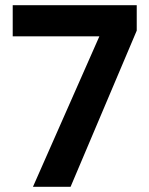

<svg xmlns="http://www.w3.org/2000/svg" viewBox="-20 -720 576 740"><path d="M107 0 363 -580H29V-700H507V-602L252 0Z"/></svg>

Font: DM Sans 16pt ExtraBold
Style: Regular
Weight: 800
Version: Version 4.004;gftools[0.9.30]